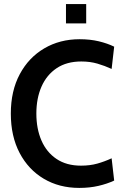

<svg xmlns="http://www.w3.org/2000/svg" viewBox="-20 -906 608 940"><path d="M368 14Q270 14 194.5 -30.8Q119 -75.5 76 -157.2Q33 -239 33 -350Q33 -461 76.8 -542.8Q120.5 -624.5 196.8 -669.2Q273 -714 370 -714Q421 -714 463.8 -703.8Q506.5 -693.5 539 -677.5L526.5 -568.5Q493 -584 457 -594.5Q421 -605 378 -605Q306.5 -605 257.5 -572.2Q208.5 -539.5 183.2 -482Q158 -424.5 158 -350Q158 -275.5 183 -218Q208 -160.5 256.8 -127.8Q305.5 -95 376.5 -95Q420.5 -95 456.2 -105Q492 -115 526.5 -131L539 -22Q505 -6 462 4Q419 14 368 14ZM303 -791.5V-886H402V-791.5Z"/></svg>

Font: Cabin SemiCondensed SemiBold
Style: Regular
Weight: 600
Width: 4
Designer: Pablo Impallari
Foundry: Pablo Impallari. http://www.impallari.com Igino Marini. http://www.ikern.com
Version: Version 3.001